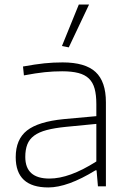

<svg xmlns="http://www.w3.org/2000/svg" viewBox="-20 -818 568 843"><path d="M192 5Q49 5 49 -128Q49 -206 98.5 -245Q148 -284 260 -295L403 -308V-361Q403 -401 395.5 -428.5Q388 -456 370.5 -473Q353 -490 324 -497.5Q295 -505 253 -505Q214 -505 176 -501Q138 -497 85 -487L81 -526Q136 -536 175 -540Q214 -544 255 -544Q354 -544 399.5 -502Q445 -460 445 -369V0H410L404 -70H399Q277 5 192 5ZM197 -34Q241 -34 292 -52.5Q343 -71 403 -109V-274L269 -261Q219 -256 185 -247Q151 -238 130 -222.5Q109 -207 100 -184Q91 -161 91 -129Q91 -34 197 -34ZM252 -616 326 -798H371L282 -610Z"/></svg>

Font: Encode Sans Wide
Style: Thin
Weight: 100
Designer: Pablo Impallari, Andres Torresi
Foundry: Pablo Impallari, Andres Torresi
Version: Version 1.000; ttfautohint (v1.00) -l 8 -r 50 -G 200 -x 14 -